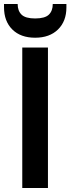

<svg xmlns="http://www.w3.org/2000/svg" viewBox="-43 -937 351 957"><path d="M68 0V-700H196V0ZM132 -749Q60 -749 18.5 -790Q-23 -831 -23 -901V-917H45Q45 -883 64.5 -864Q84 -845 132 -845Q181 -845 200.5 -864Q220 -883 220 -917H288V-900Q288 -831 246 -790Q204 -749 132 -749Z"/></svg>

Font: Firefly Display
Style: Bold
Weight: 700
Designer: Colophon Foundry, Jonny Pinhorn
Foundry: Colophon Foundry
Version: Version 1.200; ttfautohint (v1.8.3)